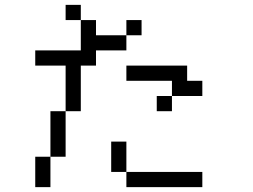

<svg xmlns="http://www.w3.org/2000/svg" viewBox="-20 -770 1040 790"><path d="M812.5 0V-62.5H500V0ZM812.5 -375V-437.5H750V-500H500V-437.5H687.5V-375H625V-312.5H687.5V-375ZM562.5 -625V-687.5H500V-625H375V-687.5H312.5Q312.5 -687.5 312.5 -562.5H125V-500H250V-312.5H187.5V-125H125Q125 -125 125 0H187.5Q187.5 0 187.5 -125H250V-312.5H312.5V-500H375V-562.5H500V-625ZM500 -62.5Q500 -62.5 500 -187.5H437.5Q437.5 -187.5 437.5 -62.5ZM312.5 -687.5V-750H250V-687.5Z"/></svg>

Font: Unifont
Style: Regular
Weight: 500
Version: Version 15.1.04